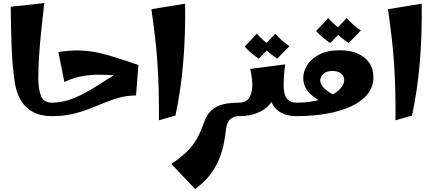

<svg xmlns="http://www.w3.org/2000/svg" viewBox="-20 -758 2822 1253"><path d="M318 0Q252 0 202.5 -23.5Q153 -47 121 -95.5Q89 -144 77 -217Q60 -331 55.5 -458.5Q51 -586 50 -714L269 -738Q259 -649 249.5 -560.5Q240 -472 235 -390.5Q230 -309 230 -241Q231 -170 249 -129Q267 -88 318 -88L338 -44Z M318 0V-88Q374 -88 428 -105.5Q482 -123 534 -151.5Q586 -180 634.5 -211Q683 -242 727 -270Q771 -298 810.5 -316Q850 -334 883 -334L868 -135Q811 -135 761.5 -121.5Q712 -108 663 -88Q614 -68 562 -47.5Q510 -27 450 -13.5Q390 0 318 0ZM400 -223 361 -418Q438 -431 504 -428.5Q570 -426 630.5 -412Q691 -398 752.5 -377.5Q814 -357 883 -334L854 -258Q798 -261 741.5 -265.5Q685 -270 628 -270.5Q571 -271 514 -260.5Q457 -250 400 -223Z M1017 27Q1018 -80 1015.5 -170.5Q1013 -261 1007.5 -345Q1002 -429 992 -514.5Q982 -600 968 -698L1188 -734Q1191 -531 1175.5 -349Q1160 -167 1125 -4Z M1253 475 1098 312Q1163 268 1202 229Q1241 190 1266 145Q1291 100 1312 39Q1328 -6 1354 -32Q1380 -58 1411.5 -69.5Q1443 -81 1476.5 -84.5Q1510 -88 1541 -88L1561 -44L1541 0Q1516 0 1497 10Q1478 20 1468 39.5Q1458 59 1455 86Q1451 125 1441.5 174.5Q1432 224 1411 277.5Q1390 331 1351.5 382Q1313 433 1253 475Z M1541 0V-88Q1599 -88 1618 -144.5Q1637 -201 1613 -308L1841 -338Q1835 -293 1833 -260Q1831 -227 1831 -202L1774 -172Q1774 -119 1743 -80.5Q1712 -42 1659.5 -21Q1607 0 1541 0ZM1914 0Q1857 0 1816 -21.5Q1775 -43 1753 -88Q1731 -133 1731 -202H1831Q1831 -143 1851.5 -115.5Q1872 -88 1914 -88L1934 -44ZM1669 -375Q1644 -392 1619.5 -412Q1595 -432 1577 -454L1656 -538Q1677 -515 1699 -495Q1721 -475 1749 -457ZM1789 -375Q1764 -392 1739.5 -412Q1715 -432 1697 -454L1776 -538Q1797 -515 1819 -495Q1841 -475 1869 -457Z M1914 0V-88Q2006 -88 2076 -109.5Q2146 -131 2186 -165Q2226 -199 2226 -236Q2226 -264 2204 -279.5Q2182 -295 2149 -295Q2112 -295 2091 -276.5Q2070 -258 2070 -234Q2070 -202 2109.5 -169.5Q2149 -137 2217 -119L2154 -67Q2103 -80 2058.5 -105Q2014 -130 1986.5 -166Q1959 -202 1959 -249Q1959 -292 1985 -333.5Q2011 -375 2064 -402.5Q2117 -430 2200 -430Q2263 -430 2312 -409.5Q2361 -389 2389 -349.5Q2417 -310 2417 -253Q2417 -191 2378.5 -143.5Q2340 -96 2271.5 -64Q2203 -32 2111.5 -16Q2020 0 1914 0ZM2135 -477Q2110 -494 2085.5 -514Q2061 -534 2043 -556L2122 -640Q2143 -617 2165 -597Q2187 -577 2215 -559ZM2255 -477Q2230 -494 2205.5 -514Q2181 -534 2163 -556L2242 -640Q2263 -617 2285 -597Q2307 -577 2335 -559Z M2561 27Q2562 -80 2559.5 -170.5Q2557 -261 2551.5 -345Q2546 -429 2536 -514.5Q2526 -600 2512 -698L2732 -734Q2735 -531 2719.5 -349Q2704 -167 2669 -4Z"/></svg>

Font: Marhey Light SemiBold
Style: Regular
Weight: 600
Version: Version 1.000